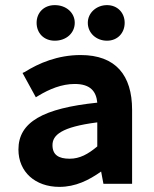

<svg xmlns="http://www.w3.org/2000/svg" viewBox="-20 -718 603 750"><path d="M375 -48 384 0H496V-289C496 -424 432 -503 295 -503C205 -503 131 -471 77 -437L68 -433L120 -338L130 -344C173 -370 221 -390 272 -390C334 -390 356 -360 360 -317C148 -295 52 -241 52 -134C52 -46 118 12 212 12C275 12 327 -14 375 -48ZM360 -146C324 -116 292 -98 252 -98C209 -98 185 -113 185 -151C185 -190 219 -222 360 -240ZM194 -698C151 -698 123 -668 123 -629C123 -589 151 -559 194 -559C239 -559 272 -589 272 -629C272 -668 239 -698 194 -698ZM398 -698C357 -698 323 -668 323 -629C323 -589 356 -559 398 -559C439 -559 467 -589 467 -629C467 -668 439 -698 398 -698Z"/></svg>

Font: Falling Sky
Style: SeBd
Weight: 600
Designer: Paul D. Hunt
Foundry: Adobe Systems Incorporated
Version: Version 1.02